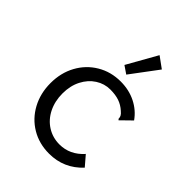

<svg xmlns="http://www.w3.org/2000/svg" viewBox="-200 -786 900 900"><g transform="rotate(45 250.0 -335.5)"><path d="M56 -228Q56 -296 85.5 -350Q115 -404 167 -435Q219 -466 284 -466Q339 -466 384 -443.5Q429 -421 457 -381L412 -337L405 -330L400 -335Q400 -344 396.5 -351.5Q393 -359 381 -369Q360 -388 335 -396.5Q310 -405 276 -405Q237 -405 203.5 -383.5Q170 -362 150 -323Q130 -284 130 -233Q130 -182 150.5 -141Q171 -100 207.5 -77Q244 -54 289 -54Q358 -54 408 -110L450 -61Q383 11 285 11Q219 11 167 -20Q115 -51 85.5 -105.5Q56 -160 56 -228ZM241 -533 325 -682 380 -642 279 -507Z"/></g></svg>

Font: Vazir Code
Style: Code
Weight: 400
Foundry: DejaVu fonts team - Redesigned by Saber Rastikerdar
Version: Version 1.1.2